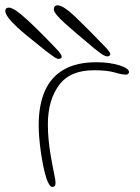

<svg xmlns="http://www.w3.org/2000/svg" viewBox="-116 -716 540 742"><path d="M86.5 6.5Q82 6.5 77.8 1.8Q73.5 -3 69.5 -11.5Q65.5 -20 62 -31Q56 -50.5 50.8 -76.8Q45.5 -103 41.5 -131.2Q37.5 -159.5 35.5 -185.8Q33.5 -212 33.5 -231.5Q33.5 -311.5 58 -365.8Q82.5 -420 132 -447.8Q181.5 -475.5 256.5 -475.5Q283 -475.5 305.8 -472.2Q328.5 -469 345.8 -463.5Q363 -458 372.8 -451.5Q382.5 -445 382.5 -438Q382.5 -435.5 381 -433Q379.5 -430.5 377 -429Q374.5 -427.5 371.5 -427.5Q355.5 -427.5 327 -436Q298.5 -444.5 246.5 -444.5Q154 -444.5 111.5 -386.2Q69 -328 69 -235.5Q69 -203.5 72 -173.8Q75 -144 79.5 -117.5Q84 -91 88.2 -69.5Q92.5 -48 95.5 -32.8Q98.5 -17.5 98.5 -10.5Q98.5 1 94.5 3.8Q90.5 6.5 86.5 6.5ZM110.5 -488.5Q103.5 -488.5 90.2 -497.8Q77 -507 59.5 -520.5Q21.5 -550.5 -14.2 -580Q-50 -609.5 -72.8 -634.2Q-95.5 -659 -95.5 -674.5Q-95.5 -680.5 -91.8 -683.5Q-88 -686.5 -81.5 -686.5Q-67 -686.5 -37.2 -662.2Q-7.5 -638 29.2 -601.5Q66 -565 101.5 -527.5Q106 -523.5 110.8 -517.5Q115.5 -511.5 119 -506Q122.5 -500.5 122.5 -497Q122.5 -492 118 -490.2Q113.5 -488.5 110.5 -488.5ZM299 -498Q293.5 -498 285.8 -502Q278 -506 268.5 -513.2Q259 -520.5 247.5 -529.5Q178 -587.5 135 -625.8Q92 -664 92 -680Q92 -687 95.8 -691.2Q99.5 -695.5 106.5 -695.5Q128.5 -695.5 175.5 -650.5Q222.5 -605.5 289 -536.5Q295.5 -530 303 -520.5Q310.5 -511 310.5 -507Q310.5 -503.5 307 -500.8Q303.5 -498 299 -498Z"/></svg>

Font: Gluten Thin Thin
Style: Regular
Weight: 250
Version: Version 1.300